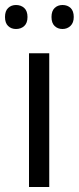

<svg xmlns="http://www.w3.org/2000/svg" viewBox="-30 -748 315 768"><path d="M34 -632Q54 -632 67 -644Q80 -656 80 -680Q80 -704 67 -716Q54 -728 34 -728Q15 -728 2.5 -716Q-10 -704 -10 -680Q-10 -656 2.5 -644Q15 -632 34 -632ZM220 -632Q239 -632 252 -644.5Q265 -657 265 -680Q265 -704 252.5 -716Q240 -728 220 -728Q201 -728 188.5 -716Q176 -704 176 -680Q176 -656 188.5 -644Q201 -632 220 -632ZM86 -535V0H167V-535Z"/></svg>

Font: OpenSansMMV
Style: Regular
Weight: 400
Designer: Steve Matteson
Foundry: Ascender Corporation
Version: Version 4.000